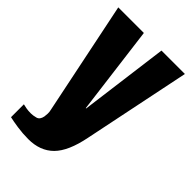

<svg xmlns="http://www.w3.org/2000/svg" viewBox="-193 -564 748 748"><g transform="rotate(45 181.5 -189.5)"><path d="M113 116Q82 116 52 111.5Q22 107 5 103V32Q12 34 23.5 36Q35 38 49 38Q61 38 76 34Q91 30 95 9Q96 1 96.5 -8Q97 -17 94 -29L-2 -495H139L186 -128H188L236 -495H365L274 -53Q256 38 217 77Q178 116 113 116Z"/></g></svg>

Font: Alumni Sans ExtraBold
Style: Regular
Weight: 800
Designer: Robert E. Leuschke
Foundry: Robert E. Leuschke
Version: Version 1.018